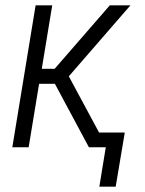

<svg xmlns="http://www.w3.org/2000/svg" viewBox="-20 -550 540 717"><path d="M351 147 375 0H312L297 -28L185 -237H126L87 0H26L113 -530H175L136 -293H184L390 -530H467L237 -265L350 -55H446L412 147Z"/></svg>

Font: Iosevka Curly Light Oblique
Style: Regular
Weight: 300
Italic angle: -9°
Monospace: yes
Designer: Belleve Invis
Foundry: Belleve Invis
Version: Version 11.1.0; ttfautohint (v1.8.3)